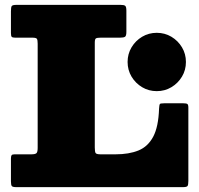

<svg xmlns="http://www.w3.org/2000/svg" viewBox="-20 -770 820 790"><path d="M505 -515Q505 -482 521.2 -454.8Q537.5 -427.5 564.8 -411.2Q592 -395 625 -395Q658 -395 685.2 -411.2Q712.5 -427.5 728.8 -454.8Q745 -482 745 -515Q745 -548 728.8 -575.2Q712.5 -602.5 685.2 -618.8Q658 -635 625 -635Q592 -635 564.8 -618.8Q537.5 -602.5 521.2 -575.2Q505 -548 505 -515ZM113.5 -615Q128.5 -615 131.8 -610.2Q135 -605.5 135 -590V-161.5Q135 -144.5 130 -139.8Q125 -135 108.5 -135H39.5Q30 -135 27.5 -131Q25 -127 25 -117V-24Q25 -8.5 28.8 -4.2Q32.5 0 47.5 0H732.5Q748.5 0 751.8 -5Q755 -10 755 -26V-327Q755 -339 751 -342Q747 -345 734.5 -345H655.5Q639.5 -345 637.5 -341.8Q635.5 -338.5 634.5 -323Q632 -248.5 610.5 -207.8Q589 -167 550 -151Q511 -135 455 -135H394.5Q377 -135 373.5 -140.2Q370 -145.5 370 -163V-595Q370 -609.5 375 -612.2Q380 -615 394.5 -615H473.5Q489 -615 494.5 -618.8Q500 -622.5 500 -639V-726Q500 -742 495.2 -746Q490.5 -750 475.5 -750H48.5Q31.5 -750 28.2 -745Q25 -740 25 -723V-634Q25 -622 28.2 -618.5Q31.5 -615 42.5 -615Z"/></svg>

Font: Besley Black
Style: Regular
Weight: 900
Designer: Owen Earl
Foundry: indestructible type*
Version: Version 2.001